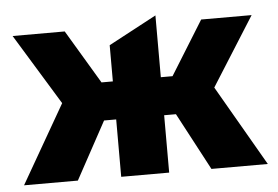

<svg xmlns="http://www.w3.org/2000/svg" viewBox="-43 -596 946 654"><g transform="rotate(-5 429.5 -269.0)"><path d="M346.1 0V-196.2H203.6V-326.2H346.1V-450L510.1 -537.5V-326.2H651.6V-196.2H510.1V0ZM13.9 0 167.6 -267.5 19.4 -510H197.6L342.9 -266.5L197.9 0ZM654.6 0 513.1 -266.5 664.1 -510H836.6L688.4 -275.2L847.4 0Z"/></g></svg>

Font: Geologica-Sharp
Style: Regular
Weight: 100
Designer: Sindre Bremnes, Frode Helland
Foundry: Monokrom Skriftforlag AS
Version: Version 1.010;gftools[0.9.28]